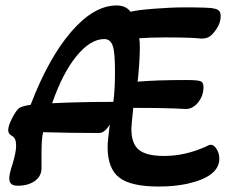

<svg xmlns="http://www.w3.org/2000/svg" viewBox="-20 -670 862 703"><path d="M374 -132Q374 -153 382 -214Q363 -183 342 -183Q242 -183 138 -186Q132 -164 132 -108V-52Q131 -24 107 -7Q83 10 45 10Q29 10 21.5 3.5Q14 -3 14 -17Q14 -35 26 -69Q39 -114 39 -135Q39 -151 35.5 -159.5Q32 -168 23 -173Q10 -180 10 -194Q10 -209 24.5 -237.5Q39 -266 51 -275Q66 -283 92 -286Q158 -458 241 -554Q324 -650 407 -650Q441 -650 458 -627Q480 -633 543.5 -638Q607 -643 653 -643Q751 -643 762 -639Q776 -637 782 -630.5Q788 -624 788 -611Q788 -583 767 -556Q755 -540 743.5 -534Q732 -528 714 -529Q677 -533 585 -533Q534 -533 490 -530Q492 -518 492 -494Q492 -469 489.5 -433Q487 -397 484 -371Q552 -377 663 -377Q702 -377 713 -373Q725 -370 725 -351Q725 -319 705 -294.5Q685 -270 658 -271Q597 -275 468 -275Q461 -210 461 -198Q461 -144 488.5 -121.5Q516 -99 581 -99Q656 -99 731 -132Q746 -140 752 -140Q763 -140 773 -124.5Q783 -109 783 -89Q783 -23 665 3Q618 13 561 13Q459 13 416.5 -20Q374 -53 374 -132ZM395 -297Q401 -341 401 -403Q401 -471 395 -495Q387 -527 362 -527Q311 -527 260 -464.5Q209 -402 171 -292Q271 -297 395 -297Z"/></svg>

Font: AkayaTelivigala
Style: Regular
Weight: 400
Designer: Vaishnavi Murthy Yerkadithaya ( vaishnavimurthy@gmail.com ), Juan Luis Blanco Aristondo ( juan@blancoletters.com )
Version: Version 1.000